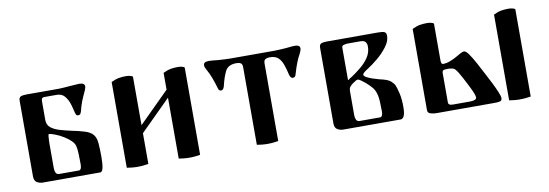

<svg xmlns="http://www.w3.org/2000/svg" viewBox="-43 -727 2833 990"><g transform="rotate(-10 1373.0 -232.0)"><path d="M74 -40V-436Q74 -453 84 -457.5Q94 -462 116 -462H285Q296 -462 312.5 -463.5Q329 -465 345 -466Q357 -467 374 -468Q391 -469 392 -469Q406 -469 413 -464Q420 -459 420 -452Q420 -445 415 -432Q399 -398 390.5 -376Q382 -354 376 -328Q375 -324 371.5 -317Q368 -310 359 -310Q350 -310 347.5 -316Q345 -322 343 -329Q339 -349 331.5 -373Q324 -397 309 -415Q294 -433 267 -433H201Q196 -433 191.5 -429.5Q187 -426 187 -414V-315Q187 -290 204.5 -275.5Q222 -261 251 -252.5Q280 -244 312 -237Q344 -231 375.5 -221.5Q407 -212 420 -196Q434 -180 436.5 -149Q439 -118 439 -79Q439 -42 434.5 -21Q430 0 419 0H119Q102 0 88 -8.5Q74 -17 74 -40ZM187 -62Q187 -49 192 -39Q197 -29 209 -29H312Q327 -29 327 -59Q327 -84 326 -112.5Q325 -141 321 -156Q317 -170 303.5 -183.5Q290 -197 269 -210Q247 -224 224 -232.5Q201 -241 193 -241Q190 -241 189 -231.5Q188 -222 187.5 -211Q187 -200 187 -195Z M558 0V-449Q581 -460 598.5 -463Q616 -466 636 -466Q647 -466 659 -463Q671 -460 671 -455V-203L830 -361V-449Q853 -460 870.5 -463Q888 -466 908 -466Q919 -466 930.5 -463Q942 -460 942 -455V0Q929 2 915.5 3.5Q902 5 886 5Q870 5 856.5 3.5Q843 2 830 0V-319L671 -161V0Q658 2 644 3.5Q630 5 614 5Q598 5 584.5 3.5Q571 2 558 0Z M1042 -451Q1042 -469 1070 -469Q1075 -469 1088.5 -468Q1102 -467 1118 -465Q1134 -464 1151 -463Q1168 -462 1178 -462H1412Q1423 -462 1439.5 -463Q1456 -464 1472 -465Q1489 -467 1502 -468Q1515 -469 1520 -469Q1547 -469 1547 -451Q1547 -441 1538 -424Q1527 -405 1517 -378.5Q1507 -352 1500 -327Q1497 -314 1492 -311Q1487 -308 1482 -308Q1470 -308 1465 -328Q1458 -359 1449.5 -382.5Q1441 -406 1426 -419.5Q1411 -433 1382 -433Q1369 -433 1360 -428Q1351 -423 1351 -406V0Q1338 2 1324.5 3.5Q1311 5 1295 5Q1279 5 1265.5 3.5Q1252 2 1239 0V-406Q1239 -423 1230.5 -428Q1222 -433 1208 -433Q1165 -433 1150 -404Q1135 -375 1124 -328Q1119 -308 1107 -308Q1102 -308 1097.5 -311Q1093 -314 1090 -327Q1083 -352 1073 -378.5Q1063 -405 1052 -424Q1048 -432 1045 -438Q1042 -444 1042 -451Z M1647 -40V-436Q1647 -453 1657 -457.5Q1667 -462 1689 -462H1956Q1979 -462 1988.5 -457.5Q1998 -453 1998 -437Q1998 -410 1976.5 -381Q1955 -352 1925.5 -327.5Q1896 -303 1871 -287Q1842 -269 1842 -261Q1842 -254 1855 -246.5Q1868 -239 1886.5 -233Q1905 -227 1920 -223Q1963 -214 1977.5 -201Q1992 -188 1997 -177Q2003 -163 2010 -133Q2017 -103 2017 -62Q2017 -28 2010 -14Q2003 0 1992 0H1692Q1675 0 1661 -8.5Q1647 -17 1647 -40ZM1760 -248 1762 -247Q1770 -253 1774.5 -256Q1779 -259 1783 -261Q1807 -277 1832 -297.5Q1857 -318 1874 -343.5Q1891 -369 1891 -400Q1891 -414 1884 -423.5Q1877 -433 1857 -433H1792Q1785 -433 1772.5 -430.5Q1760 -428 1760 -417ZM1760 -62Q1760 -49 1765 -39Q1770 -29 1782 -29H1889Q1904 -29 1904 -59Q1904 -84 1902.5 -111.5Q1901 -139 1894 -158Q1889 -174 1875.5 -189Q1862 -204 1848 -216Q1840 -223 1827.5 -232Q1815 -241 1810 -241Q1803 -241 1786 -229Q1774 -221 1767 -212.5Q1760 -204 1760 -188Z M2560 0V-449Q2583 -460 2600.5 -463Q2618 -466 2638 -466Q2649 -466 2661 -463Q2673 -460 2673 -455V0Q2660 2 2646 3.5Q2632 5 2616 5Q2600 5 2586.5 3.5Q2573 2 2560 0ZM2134 -23V-449Q2157 -460 2174.5 -463Q2192 -466 2212 -466Q2223 -466 2235 -463Q2247 -460 2247 -455V-264Q2247 -257 2249 -250.5Q2251 -244 2258 -244Q2275 -244 2293.5 -251Q2312 -258 2328 -267Q2338 -273 2352.5 -281Q2367 -289 2374 -289Q2384 -289 2398.5 -268.5Q2413 -248 2429.5 -217.5Q2446 -187 2461 -158Q2475 -132 2489.5 -103Q2504 -74 2513.5 -51Q2523 -28 2523 -19Q2523 -5 2512 -2.5Q2501 0 2485 0H2179Q2164 0 2149 -4.5Q2134 -9 2134 -23ZM2247 -44Q2247 -29 2270 -29H2360Q2395 -29 2395 -45Q2395 -59 2368 -112Q2343 -162 2329 -184.5Q2315 -207 2307 -210Q2303 -212 2294.5 -213.5Q2286 -215 2279 -215Q2258 -215 2252.5 -211.5Q2247 -208 2247 -197Z"/></g></svg>

Font: Monomakh
Style: Regular
Weight: 400
Version: Version 1.200; ttfautohint (v1.8.4.7-5d5b)